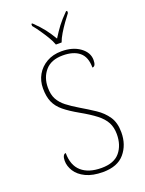

<svg xmlns="http://www.w3.org/2000/svg" viewBox="-172 -1012 834 1103"><g transform="rotate(-20 245.0 -460.5)"><path d="M261 10Q198 10 156.5 -10Q115 -30 95 -61.5Q75 -93 75 -126Q75 -144 80.5 -155Q86 -166 96 -166Q96 -91 139 -53Q182 -15 261 -15Q338 -15 373.5 -58Q409 -101 409 -168Q409 -209 393 -239.5Q377 -270 341.5 -297.5Q306 -325 249 -357Q196 -387 163 -414Q130 -441 115 -475Q100 -509 100 -559Q100 -605 121 -642Q142 -679 181 -701.5Q220 -724 272 -724Q341 -724 385 -692Q429 -660 429 -614Q429 -575 408 -575Q408 -640 372 -669.5Q336 -699 271 -699Q200 -699 164 -657.5Q128 -616 128 -554Q128 -511 143.5 -482.5Q159 -454 188 -431.5Q217 -409 259 -384Q305 -357 345.5 -330Q386 -303 411.5 -265.5Q437 -228 437 -169Q437 -93 393.5 -41.5Q350 10 261 10ZM256 -771Q248 -794 232 -820.5Q216 -847 198 -873Q180 -899 164 -918V-931H171Q209 -894 230.5 -866Q252 -838 274 -801Q297 -838 318 -866Q339 -894 376 -931H383V-918Q368 -899 349.5 -873Q331 -847 315 -820.5Q299 -794 291 -771Z"/></g></svg>

Font: Noto Serif Myanmar Thin
Style: Regular
Weight: 100
Designer: Ben Mitchell and the Monotype Design Team
Foundry: Monotype Imaging Inc.
Version: Version 2.106; ttfautohint (v1.8.4.7-5d5b)